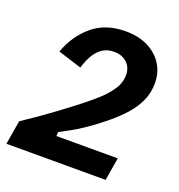

<svg xmlns="http://www.w3.org/2000/svg" viewBox="-122 -765 810 867"><g transform="rotate(20 283.5 -331.0)"><path d="M3.3 0 22.5 -115Q105 -170 165 -214.6Q225 -259.2 260 -286.7Q290.8 -310.8 324.6 -340.4Q358.3 -370 381.7 -404.2Q405 -438.3 405 -475.8Q405 -512.5 381.3 -534.6Q357.5 -556.7 318.3 -556.7Q284.2 -556.7 260.4 -539.2Q236.7 -521.7 222.1 -494.2Q207.5 -466.7 199.2 -437.5L85.8 -473.3Q115 -555.8 177.9 -608.8Q240.8 -661.7 336.7 -661.7Q399.2 -661.7 444.6 -638.8Q490 -615.8 515 -576.2Q540 -536.7 540 -485Q540 -438.3 521.2 -398.3Q502.5 -358.3 472.1 -325Q441.7 -291.7 407.9 -263.8Q374.2 -235.8 344.2 -214.2Q310.8 -190 281.7 -172.1Q252.5 -154.2 205 -130L203.3 -110H498.3L480 0Z"/></g></svg>

Font: Familjen Grotesk GF
Style: Bold Italic
Weight: 700
Designer: Anders Wikstroem, Jonas Baeckman, Matilda Gysing, Kristian Moeller
Foundry: Familjen STHML AB
Version: Version 2.000; Beta; Release 4; Build 6